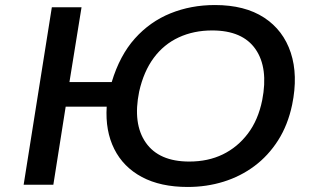

<svg xmlns="http://www.w3.org/2000/svg" viewBox="-20 -734 1250 763"><path d="M726 9Q618 9 544 -30.5Q470 -70 434 -142Q398 -214 404 -310H241L192 0H74L186 -705H304L256 -408H424Q456 -514 516 -581Q576 -648 657.5 -681Q739 -714 834 -714Q953 -714 1029.5 -664Q1106 -614 1135.5 -524.5Q1165 -435 1141 -318Q1124 -237 1085 -176Q1046 -115 991 -74Q936 -33 868.5 -12Q801 9 726 9ZM732 -92Q807 -92 865.5 -120.5Q924 -149 965 -203Q1006 -257 1022 -336Q1047 -464 995.5 -538.5Q944 -613 823 -613Q750 -613 690.5 -585.5Q631 -558 591 -504Q551 -450 533 -370Q507 -242 559.5 -167Q612 -92 732 -92Z"/></svg>

Font: Nunito Sans 7pt SemiExpanded SemiBold
Style: Italic
Weight: 600
Width: 6
Italic angle: -9°
Designer: Vernon Adams
Foundry: Vernon Adams
Version: Version 3.101;gftools[0.9.27]